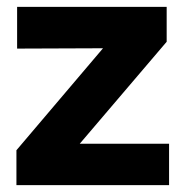

<svg xmlns="http://www.w3.org/2000/svg" viewBox="-20 -541 543 561"><path d="M28 0V-102L281 -400L30 -399V-521H467V-419L213 -121H474V0Z"/></svg>

Font: Rosa Sans
Style: Bold
Weight: 700
Designer: Pentagram / MCKL
Foundry: Pentagram / MCKL
Version: Version 1.005;September 16, 2019;FontCreator 11.5.0.2425 64-